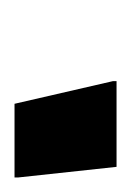

<svg xmlns="http://www.w3.org/2000/svg" viewBox="23 -764 184 271"><g transform="rotate(90 115.5 -629.0)"><path d="M127 -557 95 -696V-701H216L231 -562V-557Z"/></g></svg>

Font: Saira UltraCondensed Black
Style: Italic
Weight: 900
Width: 1
Italic angle: -12°
Designer: Hector Gatti with collaboration of the Omnibus-Type team
Foundry: Omnibus-Type
Version: Version 1.101